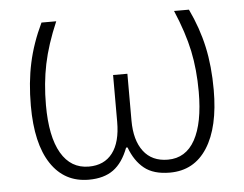

<svg xmlns="http://www.w3.org/2000/svg" viewBox="-44 -584 822 646"><g transform="rotate(-5 367.0 -260.5)"><path d="M504.9 9.8Q449.7 9.8 418.5 -15.4Q387.2 -40.5 370.1 -86.9H365.2Q346.2 -36.6 314.2 -13.4Q282.2 9.8 231 9.8Q148.9 9.8 103.5 -58.6Q58.1 -127 58.1 -254.9Q58.1 -333.5 72.3 -398.9Q86.4 -464.4 118.2 -530.8H168Q135.7 -455.6 122.3 -390.9Q108.9 -326.2 108.9 -252.9Q108.9 -146 141.6 -90.1Q174.3 -34.2 234.9 -34.2Q287.1 -34.2 314.9 -70.6Q342.8 -106.9 342.8 -175.8V-334H391.1V-175.8Q391.1 -109.4 419.7 -71.8Q448.2 -34.2 502 -34.2Q562.5 -34.2 593.8 -90.8Q625 -147.5 625 -252.9Q625 -327.6 611.6 -391.4Q598.1 -455.1 565.9 -530.8H616.2Q647 -466.3 661.4 -400.6Q675.8 -335 675.8 -254.9Q675.8 -128.9 631.3 -59.6Q586.9 9.8 504.9 9.8Z"/></g></svg>

Font: Zoram GWebM Light
Style: Regular
Weight: 300
Foundry: Ascender Corporation
Version: Version 1.000